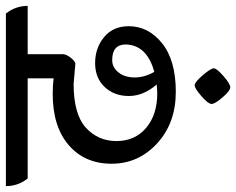

<svg xmlns="http://www.w3.org/2000/svg" viewBox="-129 -556 802 652"><g transform="rotate(-90 272.0 -230.0)"><path d="M383 -375 313 -381Q210 -381 164.5 -339.5Q119 -298 119 -235.5Q119 -173 163.5 -135Q208 -97 281 -97Q293 -97 311 -99Q272 -144 272 -193.5Q272 -243 302.5 -275.5Q333 -308 384 -308Q435 -308 472 -277.5Q509 -247 509 -194Q509 -127 451 -80.5Q393 -34 286.5 -34Q180 -34 111 -97.5Q42 -161 42 -252Q42 -343 105 -397.5Q168 -452 279 -452Q306 -452 332 -449V-537H-8Q-34 -569 -34 -611H552Q578 -578 578 -537H414V-416Q413 -405 402.5 -391.5Q392 -378 383 -375ZM447 -204Q447 -250 394 -250Q369 -250 352 -228.5Q335 -207 335 -173.5Q335 -140 354 -107Q445 -132 447 -204ZM245 87.5Q245 76 271.5 53Q298 30 308.5 30Q319 30 342.5 57.5Q366 85 366 95Q366 105 339.5 128Q313 151 301.5 151Q290 151 267.5 125Q245 99 245 87.5Z"/></g></svg>

Font: Karma Medium
Style: Regular
Weight: 500
Designer: Joana Correia
Foundry: Indian Type Foundry
Version: Version 1.202;PS 1.0;hotconv 1.0.78;makeotf.lib2.5.61930; tt